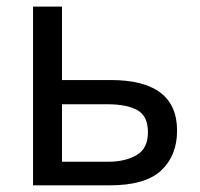

<svg xmlns="http://www.w3.org/2000/svg" viewBox="-20 -556 600 576"><path d="M166 -536.1H79.1V0H309.1C379.9 0 431.2 -14.6 463.4 -44.4C495.1 -74.2 511.2 -113.8 511.2 -164.1C511.2 -265.6 444.3 -315.9 312 -315.9H166ZM423.8 -159.2C423.8 -127 412.6 -104 390.1 -90.8C367.2 -77.6 338.9 -70.8 305.2 -70.8H166V-243.2H303.2C340.8 -243.2 370.6 -237.3 392.1 -225.6C413.1 -213.9 423.8 -191.9 423.8 -159.2Z"/></svg>

Font: Avrile Sans
Style: Regular
Weight: 400
Designer: Monotype Design Team, Google (font), Stefan Peev (BGR Cyrillic), Cristiano Sobral (main changes)
Foundry: The Avrile Sans Project Authors
Version: Version 3.110